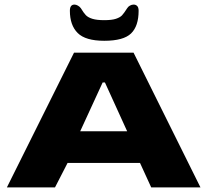

<svg xmlns="http://www.w3.org/2000/svg" viewBox="-20 -818 905 838"><path d="M303 -588H563L855 0H640L591 -107H275L220 0H10ZM535 -245 438 -458H428L330 -245ZM285 -771Q285 -798 305 -798Q312 -798 320 -793.5Q328 -789 333 -782Q345 -762 354.5 -752Q364 -742 383 -736Q402 -730 435 -730Q468 -730 486 -736Q504 -742 512.5 -751Q521 -760 535 -782Q539 -789 547 -793.5Q555 -798 563 -798Q573 -798 579 -791.5Q585 -785 585 -771Q585 -704 552 -672Q519 -640 435 -640Q353 -640 319 -674Q285 -708 285 -771Z"/></svg>

Font: Gold Bold
Style: Regular
Weight: 400
Designer: jaiki
Version: Version 1.000